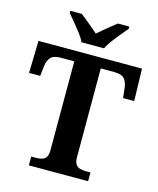

<svg xmlns="http://www.w3.org/2000/svg" viewBox="-134 -1024 921 1117"><g transform="rotate(15 326.5 -465.5)"><path d="M148.3 0V-53H176.5Q196.7 -53 212.6 -57.5Q228.5 -62 237.7 -76.1Q246.9 -90.2 246.9 -118.3V-653H167.1Q122.8 -653 105.7 -634Q88.5 -615 84.5 -582L77.2 -519.9H10.1L15.1 -714H638.5L643.5 -519.9H576.4L569.6 -582Q565.6 -615 548.6 -634Q531.6 -653 486.6 -653H406.5V-118.1Q406.5 -90.1 415.8 -76.1Q425.1 -62.1 441.1 -57.5Q457.2 -53 476.9 -53H505.1V0ZM258.6 -771Q248.6 -794 228.3 -820.5Q207.9 -847 186.3 -873Q164.7 -899 148.7 -918V-931H217.9Q232.2 -920.6 251.5 -904.2Q270.8 -887.8 290.9 -871.3Q310.9 -854.8 325.9 -841.2Q340.9 -854.8 360.9 -871.3Q380.9 -887.8 401 -904.2Q421.1 -920.6 434.9 -931H504V-918Q489 -899 466.9 -873Q444.8 -847 425 -820.5Q405.2 -794 394.2 -771Z"/></g></svg>

Font: Noto Serif Telugu
Style: Regular
Weight: 400
Designer: Jelle Bosma - Monotype Design Team
Foundry: Monotype Imaging Inc.
Version: Version 2.003